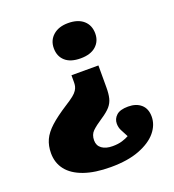

<svg xmlns="http://www.w3.org/2000/svg" viewBox="-133 -635 847 937"><g transform="rotate(-20 290.0 -166.0)"><path d="M395 -287V-173Q395 -140 389.5 -117.5Q384 -95 368.5 -77Q353 -59 321 -38Q286 -15 268 2.5Q250 20 250 50Q250 77 270.5 92Q291 107 326 107Q355 107 376 100.5Q397 94 411 86Q398 62 390 46Q382 30 382 11Q382 -14 401 -31.5Q420 -49 462 -49Q504 -49 529 -27Q554 -5 554 36Q554 79 523.5 116Q493 153 432.5 176.5Q372 200 283 200Q201 200 144.5 180Q88 160 59.5 123.5Q31 87 31 37Q31 -2 45 -32.5Q59 -63 91.5 -92.5Q124 -122 180 -158Q207 -175 222 -187Q237 -199 244 -210Q251 -221 253 -230.5Q255 -240 255 -250V-287ZM326 -532Q377 -532 405.5 -507Q434 -482 434 -439Q434 -399 406 -374Q378 -349 326 -349Q274 -349 246.5 -373.5Q219 -398 219 -440Q219 -481 248 -506.5Q277 -532 326 -532Z"/></g></svg>

Font: Literata 18pt Black
Style: Regular
Weight: 900
Designer: Latin by Veronika Burian and Jose Scaglione. Greek by Irene Vlachou. Cyrillic by Vera Evstafieva.
Foundry: TypeTogether
Version: Version 3.103;gftools[0.9.29]